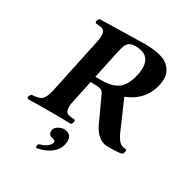

<svg xmlns="http://www.w3.org/2000/svg" viewBox="-202 -801 1121 1185"><g transform="rotate(30 358.0 -208.0)"><path d="M314.9 50.8Q372.6 50.8 373.5 103Q373.5 115.2 370.6 128.9Q357.4 190.4 280.8 222.7Q255.4 232.9 227.5 237.8Q217.3 229 227.5 210Q281.7 195.8 299.8 166Q302.7 161.1 303.7 157.2Q304.7 151.4 303.7 147.2Q302.7 143.1 298.8 140.6Q294.9 138.2 292.7 137.2Q290.5 136.2 285.2 135Q279.8 133.8 279.3 133.8Q248 126.5 255.9 88.9Q259.8 70.8 290 57.1Q303.7 51.3 314.9 50.8ZM543.5 -466.8Q572.8 -605.5 456.5 -612.8Q450.2 -613.3 444.3 -612.8Q399.4 -612.8 383.8 -584Q374.5 -565.9 365.2 -523.9L323.2 -325.2H366.2Q460.4 -325.2 501 -371.6Q530.3 -405.8 543.5 -466.8ZM484.9 -653.8Q595.7 -653.3 645 -621.1Q710 -577.1 693.8 -489.3Q693.4 -485.8 692.9 -483.9Q668.5 -368.2 560.1 -316.9Q549.3 -312 539.6 -308.1L630.9 -98.1Q653.8 -47.9 681.6 -37.1Q695.8 -32.2 712.9 -32.2Q717.3 -17.6 708 0Q707 1.5 706.5 2Q688 9.8 603 9.8Q532.2 8.8 489.7 -79.1L409.7 -252.9Q401.9 -272 385.7 -277.3Q366.2 -282.7 314 -283.2L279.8 -122.1Q265.6 -55.2 293.9 -40.5Q307.6 -34.2 343.8 -32.2Q353.5 -25.4 345.2 -7.8Q341.3 -1 336.4 2Q256.8 0 185.1 0Q111.3 0 30.8 2Q21 -4.9 29.3 -22.5Q33.2 -29.3 37.6 -32.2Q89.8 -35.2 107.9 -50.8Q128.9 -70.8 140.1 -122.1L225.1 -522.9Q239.3 -589.8 211.4 -604.5Q197.8 -610.8 161.1 -612.8Q151.4 -619.6 159.7 -637.2Q163.6 -644 168.5 -647Q188.5 -647 326.7 -650.4Q464.4 -653.8 484.9 -653.8Z"/></g></svg>

Font: Linux Libertine Slanted O
Style: Bold Slanted
Weight: 700
Designer: Philipp H. Poll
Foundry: Philipp H. Poll
Version: Version 5.0.0